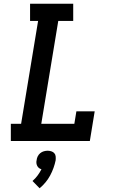

<svg xmlns="http://www.w3.org/2000/svg" viewBox="-20 -755 640 1028"><path d="M38 0V-92H93L184 -643H141V-735H372V-643H292L201 -92H378L389 -159H487L461 0ZM192 253 154 214Q169 201 181 185Q193 169 202 151Q194 149 188.5 144.5Q183 140 179.5 133.5Q176 127 175 119Q174 111 176 103Q177 92 182 82Q187 72 195.5 65Q204 58 214.5 55Q225 52 235 52Q245 52 254.5 55Q264 58 270.5 65Q277 72 278 82Q279 92 278 103Q274 123 266.5 144Q259 165 248.5 184.5Q238 204 223.5 221.5Q209 239 192 253Z"/></svg>

Font: Iosevka Etoile Semibold
Style: Italic
Weight: 600
Italic angle: -9°
Designer: Belleve Invis
Foundry: Belleve Invis
Version: Version 22.1.2; ttfautohint (v1.8.4)